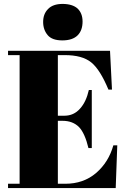

<svg xmlns="http://www.w3.org/2000/svg" viewBox="-20 -959 664 979"><path d="M21 -678C21 -678 80 -678 80 -678C80 -678 80 -22 80 -22C80 -22 21 -22 21 -22C21 -22 21 0 21 0C21 0 570 0 570 0C570 0 578 -218 578 -218C578 -218 558 -218 558 -218C558 -218 558 -218 558 -218C542 -161 513 -114 470 -77C427 -40 374 -22 313 -22C313 -22 275 -22 275 -22C275 -22 275 -343 275 -343C275 -343 299 -343 299 -343C299 -343 299 -343 299 -343C334 -343 362 -332 383 -311C403 -290 419 -254 431 -204C431 -204 448 -204 448 -204C448 -204 448 -500 448 -500C448 -500 433 -500 433 -500C433 -500 433 -500 433 -500C424 -460 409 -428 388 -405C367 -381 340 -369 309 -369C309 -369 275 -369 275 -369C275 -369 275 -678 275 -678C275 -678 310 -678 310 -678C310 -678 310 -678 310 -678C369 -678 414 -666 445 -641C476 -616 505 -569 533 -502C533 -502 551 -502 551 -502C551 -502 541 -700 541 -700C541 -700 21 -700 21 -700C21 -700 21 -678 21 -678ZM298 -753C333 -753 359 -762 376 -779C393 -796 401 -820 401 -849C401 -878 392 -900 375 -916C358 -931 332 -939 299 -939C266 -939 241 -930 225 -913C208 -896 200 -874 200 -847C200 -820 208 -798 223 -780C238 -762 263 -753 298 -753Z"/></svg>

Font: Abril Fatface Utterance
Style: Regular
Weight: 500
Designer: Veronika Burian, Jos Scaglione
Foundry: TypeTogether
Version: ""